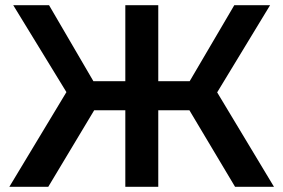

<svg xmlns="http://www.w3.org/2000/svg" viewBox="-20 -720 1092 740"><path d="M710 -295H590V0H463V-295H343L166 0H16L236 -365L31 -700H169L340 -407H463V-700H590V-407H711L883 -700H1021L817 -364L1036 0H886Z"/></svg>

Font: APTA Sans SemiBold
Style: Bold
Weight: 600
Version: Version 7.200